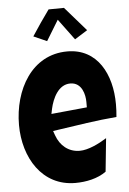

<svg xmlns="http://www.w3.org/2000/svg" viewBox="-62 -990 702 1048"><g transform="rotate(-5 288.5 -466.0)"><path d="M216.3 -402.8C228.5 -457.5 261.2 -531.2 327.1 -531.2C392.1 -531.2 406.2 -460.9 406.2 -423.8V-393.6L210.4 -374.5ZM28.8 -329.6C28.8 -150.4 126.5 12.2 308.1 12.2C367.7 12.2 430.7 -1 477.5 -34.7L496.1 -216.8C452.6 -189.5 394 -160.6 347.2 -160.6C285.6 -160.6 240.2 -199.7 220.2 -256.3L211.4 -280.8L236.8 -284.7C345.2 -300.3 453.1 -318.4 562.5 -327.1C564.9 -350.6 565.9 -374 565.9 -397C565.9 -560.1 491.7 -707 326.2 -707C130.4 -707 28.8 -521.5 28.8 -329.6ZM221.7 -772.5 289.6 -883.8 374.5 -769 444.3 -813 329.1 -945.3 244.6 -944.3C211.4 -898.9 179.7 -851.6 148.9 -804.7Z"/></g></svg>

Font: Luckiest Guy
Style: Regular
Weight: 400
Designer: Astigmatic (AOETI)
Foundry: Astigmatic (AOETI)
Version: Version 1.001